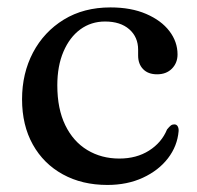

<svg xmlns="http://www.w3.org/2000/svg" viewBox="-20 -500 546 531"><path d="M471 -349.5Q471 -326 455.5 -310.2Q440 -294.5 414.5 -294.5Q389.5 -294.5 375.8 -308.8Q362 -323 362 -346.5V-362.5Q362 -397.5 337.5 -419Q313 -440.5 270.5 -440.5Q232 -440.5 202.2 -418.8Q172.5 -397 155.5 -357.2Q138.5 -317.5 138.5 -264Q138.5 -199 160.5 -153.8Q182.5 -108.5 221.5 -85Q260.5 -61.5 310 -61.5Q357.5 -61.5 392.2 -83.5Q427 -105.5 442 -142Q448.5 -150 452.5 -153Q456.5 -156 462 -156Q468.5 -156 471.5 -150.5Q474.5 -145 474 -137.5Q470.5 -96 444.5 -62.2Q418.5 -28.5 375.2 -8.5Q332 11.5 277 11.5Q207 11.5 153.8 -17.8Q100.5 -47 70.8 -100.2Q41 -153.5 41 -225.5Q41 -297 71.2 -354.5Q101.5 -412 156.5 -445.8Q211.5 -479.5 285.5 -479.5Q342.5 -479.5 384.2 -461.5Q426 -443.5 448.5 -414Q471 -384.5 471 -349.5Z"/></svg>

Font: Fraunces 17pt
Style: Regular
Weight: 400
Version: Version 1.000;[b76b70a41]